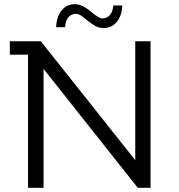

<svg xmlns="http://www.w3.org/2000/svg" viewBox="-20 -897 853 917"><path d="M343 -831Q320 -831 306 -814Q292 -797 291 -767H248Q250 -817 274 -847Q298 -877 338 -877Q372 -877 412 -843Q452 -809 469 -809Q491 -809 505 -825.5Q519 -842 521 -871H564Q562 -822 538 -792.5Q514 -763 474 -763Q448 -763 423.5 -780Q399 -797 379 -814Q359 -831 343 -831ZM626 -700H699V0H638L188 -568V0H114V-636H27V-700H175L626 -132Z"/></svg>

Font: mBank
Style: Regular
Weight: 400
Designer: Julieta Ulanovsky
Foundry: Julieta Ulanovsky
Version: Version 7.200;PS 007.200;hotconv 1.0.88;makeotf.lib2.5.64775